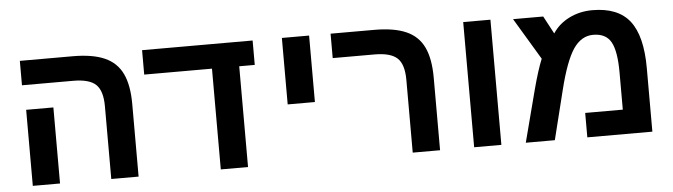

<svg xmlns="http://www.w3.org/2000/svg" viewBox="-42 -767 3248 926"><g transform="rotate(-5 1582.0 -304.5)"><path d="M596.2 -351.1V0H463.9V-352.1Q463.9 -426.8 432.1 -457.3Q400.4 -487.8 321.8 -487.8H74.2V-606H330.1Q426.3 -606 484.6 -580.1Q543 -554.2 569.6 -498.3Q596.2 -442.4 596.2 -351.1ZM215.8 -368.2V0H84V-368.2Z M1126 -487.8V0H994.1V-487.8H666V-606H1201.2V-487.8Z M1474.6 -606V-284.2H1342.8V-606Z M2055.7 -351.1V0H1923.3V-352.1Q1923.3 -427.7 1890.9 -457.8Q1858.4 -487.8 1781.7 -487.8H1578.6V-606H1789.6Q1885.7 -606 1944.1 -580.3Q2002.4 -554.7 2029.1 -498.8Q2055.7 -442.9 2055.7 -351.1Z M2352.5 -606V0H2220.7V-606Z M2845.7 -608.9Q2970.2 -608.9 3026.9 -535.9Q3083.5 -462.9 3083.5 -308.1V0H2768.6V-118.2H2950.7V-297.9Q2950.7 -400.9 2926 -445.6Q2901.4 -490.2 2839.4 -490.2Q2782.2 -490.2 2743.2 -433.1Q2704.1 -374.5 2670.4 -237.8L2611.3 0H2470.7L2536.6 -252.9Q2548.8 -298.8 2560.3 -335Q2571.8 -371.1 2582.5 -397L2461.4 -599.1H2607.4L2653.3 -513.2Q2682.6 -558.1 2733.6 -583.5Q2784.7 -608.9 2845.7 -608.9Z"/></g></svg>

Font: Arimo
Style: Bold
Weight: 700
Designer: Steve Matteson
Foundry: Monotype Imaging Inc.
Version: Version 1.33